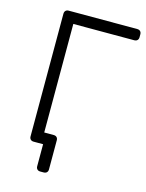

<svg xmlns="http://www.w3.org/2000/svg" viewBox="-125 -776 754 991"><g transform="rotate(15 252.5 -280.0)"><path d="M116 0Q106 0 100 -6Q94 -12 94 -22V-677Q94 -688 100 -694Q106 -700 116 -700H482Q493 -700 499 -694Q505 -688 505 -677V-662Q505 -652 499 -646Q493 -640 482 -640H157V-22Q157 -12 151 -6Q145 0 134 0ZM189 140Q179 140 173 134Q167 128 167 118V0H124L94 -60H207Q218 -60 224 -54Q230 -48 230 -38V118Q230 128 224 134Q218 140 207 140Z"/></g></svg>

Font: Rubik Light Light
Style: Regular
Weight: 300
Version: Version 2.101